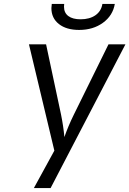

<svg xmlns="http://www.w3.org/2000/svg" viewBox="-20 -955 657 975"><path d="M152 0 256 -190 127 -730H214L290 -373Q302 -314 307 -259Q326 -314 355 -373L531 -730H617L237 0ZM241 -914Q241 -921 243 -935H306Q305 -930 305 -921Q305 -890 327 -873.5Q349 -857 389 -857Q435 -857 464.5 -877.5Q494 -898 500 -935H563Q553 -876 503 -839.5Q453 -803 382 -803Q317 -803 279 -833Q241 -863 241 -914Z"/></svg>

Font: JetBrains Mono Semi Light
Style: Italic
Weight: 350
Italic angle: -9°
Monospace: yes
Designer: Philipp Nurullin, Konstantin Bulenkov
Foundry: JetBrains
Version: 2.002